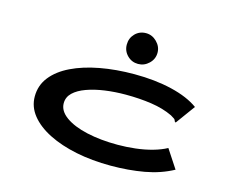

<svg xmlns="http://www.w3.org/2000/svg" viewBox="-99 -842 1199 995"><g transform="rotate(15 500.0 -344.5)"><path d="M568 11Q468 11 382.5 -6.5Q297 -24 232.5 -56.5Q168 -89 132 -134Q96 -179 96 -234Q96 -294 132 -339.5Q168 -385 232 -416Q296 -447 381.5 -463Q467 -479 566 -479Q677 -479 767 -457.5Q857 -436 912 -396L842 -300L836 -292L830 -297Q829 -305 823 -309.5Q817 -314 803 -322Q753 -346 688.5 -355.5Q624 -365 550 -365Q492 -365 438.5 -357.5Q385 -350 342 -334.5Q299 -319 274.5 -295.5Q250 -272 250 -239Q250 -198 293 -167Q336 -136 409.5 -119.5Q483 -103 575 -103Q621 -103 669.5 -108.5Q718 -114 760.5 -126Q803 -138 834 -155L899 -56Q831 -19 747.5 -4Q664 11 568 11ZM569 -535Q535 -535 511 -559Q487 -583 487 -617Q487 -652 510.5 -676Q534 -700 569 -700Q602 -700 627 -675Q652 -650 652 -617Q652 -583 627 -559Q602 -535 569 -535Z"/></g></svg>

Font: Inconsolata UltraExpanded ExtraBold
Style: Regular
Weight: 800
Width: 9
Monospace: yes
Designer: Raph Levien, Cyreal, Brenton Simpson
Foundry: Raph Levien, Cyreal, Google
Version: Version 3.001; ttfautohint (v1.8.2.53-6de2)